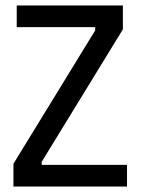

<svg xmlns="http://www.w3.org/2000/svg" viewBox="-20 -680 513 700"><path d="M29 0V-83L327 -569V-581H41V-660H428V-573L132 -90V-79H443V0Z"/></svg>

Font: Bricolage Grotesque SemiCondensed
Style: Regular
Weight: 400
Width: 4
Designer: Mathieu Triay
Foundry: Atelier Triay
Version: Version 1.001;gftools[0.9.33.dev8+g029e19f]